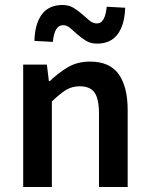

<svg xmlns="http://www.w3.org/2000/svg" viewBox="-20 -750 600 770"><path d="M73 0V-491H168L176 -425H180Q213 -457 251.5 -480Q290 -503 341 -503Q420 -503 456 -452.5Q492 -402 492 -308V0H377V-293Q377 -354 359 -379Q341 -404 300 -404Q268 -404 243.5 -388.5Q219 -373 188 -343V0ZM369 -575Q344 -575 325 -586.5Q306 -598 290.5 -612Q275 -626 261.5 -637.5Q248 -649 233 -649Q198 -649 192 -582L118 -586Q120 -655 148 -692.5Q176 -730 231 -730Q256 -730 275 -718.5Q294 -707 309.5 -693Q325 -679 339 -667.5Q353 -656 368 -656Q386 -656 395.5 -673.5Q405 -691 408 -723L482 -719Q480 -651 452 -613Q424 -575 369 -575Z"/></svg>

Font: CV Source Sans Light
Style: Bold
Weight: 600
Designer: Paul D. Hunt
Foundry: Adobe Systems Incorporated
Version: Version 3.001